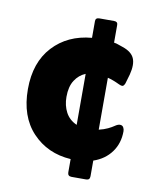

<svg xmlns="http://www.w3.org/2000/svg" viewBox="-66 -514 500 630"><g transform="rotate(10 184.0 -199.0)"><path d="M276 0V52Q276 65 264 65H215Q202 65 202 52V8Q124 3 74 -50Q24 -103 24 -194Q24 -283 73 -336Q122 -389 202 -396V-452Q202 -463 215 -463H264Q276 -463 276 -452V-393Q284 -392 291.5 -389Q299 -386 306 -384Q336 -374 345 -354Q354 -334 345 -299L336 -268Q332 -258 327 -258Q325 -258 322.5 -258.5Q320 -259 316 -261Q293 -272 276 -276V-103Q293 -107 305.5 -113Q318 -119 325 -124Q335 -131 342 -131Q350 -131 353.5 -125Q357 -119 357 -112Q357 -72 335.5 -42.5Q314 -13 276 0ZM202 -106V-276Q180 -267 166.5 -246Q153 -225 153 -191Q153 -162 165 -139.5Q177 -117 202 -106Z"/></g></svg>

Font: Zain Black
Style: Regular
Weight: 900
Designer: Zain,Boutros
Foundry: Mobile Telecommunications Company (Zain), 2024
Version: Version 1.50; ttfautohint (v1.8.4)